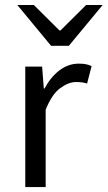

<svg xmlns="http://www.w3.org/2000/svg" viewBox="-20 -755 434 775"><path d="M82 0V-486.1H150L156.9 -397.6H159.6Q184.5 -444.1 220.1 -471.1Q255.8 -498.1 297.9 -498.1Q313.9 -498.1 326.2 -495.9Q338.5 -493.7 349.7 -488.1L331.6 -417.9Q321.2 -420.9 311.8 -422.4Q302.3 -423.9 287.2 -423.9Q256.4 -423.9 222.8 -399.1Q189.2 -374.3 164.3 -312.1V0ZM186.3 -570 50 -734.7H116.8L220.1 -632H224.1L327.4 -734.7H394.2L257.8 -570Z"/></svg>

Font: SourceSans3VF
Style: Regular
Weight: 200
Designer: Paul D. Hunt
Foundry: Adobe
Version: Version 3.052;hotconv 1.1.0;makeotfexe 2.6.0